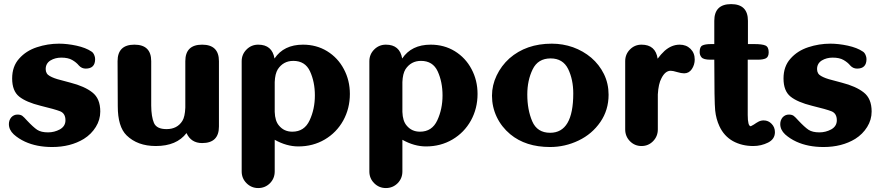

<svg xmlns="http://www.w3.org/2000/svg" viewBox="-20 -721 4365 948"><path d="M436 -264.6Q475.1 -234.4 475.1 -170.4Q475.1 -129.4 453.1 -94.2Q431.2 -58.6 394 -35.2Q328.1 4.9 237.3 4.9Q161.1 4.9 103.5 -21.5Q71.8 -36.1 47.9 -57.6Q23.9 -80.1 23.9 -108.4Q23.9 -127.4 35.6 -141.6Q48.3 -155.3 66.4 -155.3Q81.5 -155.3 90.3 -148.9Q98.6 -142.6 113.3 -126Q144 -93.3 163.6 -80.1Q183.1 -67.4 217.3 -67.4Q248 -67.4 275.4 -82Q303.2 -97.7 303.2 -127Q303.2 -160.6 277.3 -171.4Q251.5 -181.6 180.7 -198.7Q109.4 -216.3 74.7 -244.1Q40 -272 40 -333.5Q40 -393.1 74.2 -431.2Q108.4 -470.2 162.1 -487.8Q215.3 -505.4 271.5 -505.4Q311.5 -505.4 357.4 -495.6Q403.8 -485.4 431.2 -466.8Q439.9 -461.9 445.3 -449.2Q449.7 -439 449.7 -429.2Q449.7 -382.3 403.3 -382.3Q383.3 -382.3 369.6 -397.5Q356.9 -413.1 336.4 -424.8Q316.4 -436.5 282.7 -436.5Q252.4 -436.5 229 -422.4Q205.6 -407.7 205.6 -379.9Q205.6 -356.4 225.6 -345.7Q245.6 -334 279.8 -325.7L327.1 -313Q397.9 -294.9 436 -264.6Z M1061 -96.2Q1061 -14.6 978 -14.6Q923.3 -14.6 900.9 -64Q852.1 0 749.5 0Q658.7 0 605 -52.7Q561.5 -95.2 561.5 -196.8L560.5 -418.9Q560.5 -500.5 643.6 -500.5Q726.6 -500.5 726.6 -418.9V-199.7Q727.1 -144.5 740.2 -113.8Q753.4 -83.5 802.2 -83.5Q855 -83.5 880.4 -124Q893.1 -144 895 -189.5V-418.9Q895 -500.5 978 -500.5Q1061 -500.5 1061 -418.9Z M1428.2 -420.4Q1378.9 -420.4 1351.6 -378.9Q1337.9 -356.4 1336.4 -315.9V-168.5Q1337.9 -123.5 1357.4 -101.1Q1382.3 -70.8 1423.3 -70.8Q1482.9 -70.8 1508.8 -127Q1534.7 -182.6 1534.7 -250Q1534.7 -316.4 1510.7 -368.7Q1486.8 -420.4 1428.2 -420.4ZM1254.9 207.5Q1221.2 207.5 1197.3 183.6Q1173.3 159.7 1173.3 125.5V-418.5Q1173.3 -452.6 1197.3 -476.6Q1221.2 -500.5 1254.9 -500.5Q1323.7 -500.5 1335.4 -432.1Q1381.3 -500.5 1476.1 -500.5Q1542.5 -500.5 1595.2 -468.3Q1648.4 -435.5 1677.7 -379.9Q1707.5 -324.2 1707.5 -257.3Q1707.5 -185.5 1674.8 -126Q1641.6 -66.4 1583.5 -32.2Q1525.4 2 1453.1 2Q1395 2 1336.4 -30.8V125.5Q1336.4 159.7 1313 183.6Q1289.1 207.5 1254.9 207.5Z M2058.6 -420.4Q2009.3 -420.4 1981.9 -378.9Q1968.3 -356.4 1966.8 -315.9V-168.5Q1968.3 -123.5 1987.8 -101.1Q2012.7 -70.8 2053.7 -70.8Q2113.3 -70.8 2139.2 -127Q2165 -182.6 2165 -250Q2165 -316.4 2141.1 -368.7Q2117.2 -420.4 2058.6 -420.4ZM1885.3 207.5Q1851.6 207.5 1827.6 183.6Q1803.7 159.7 1803.7 125.5V-418.5Q1803.7 -452.6 1827.6 -476.6Q1851.6 -500.5 1885.3 -500.5Q1954.1 -500.5 1965.8 -432.1Q2011.7 -500.5 2106.4 -500.5Q2172.9 -500.5 2225.6 -468.3Q2278.8 -435.5 2308.1 -379.9Q2337.9 -324.2 2337.9 -257.3Q2337.9 -185.5 2305.2 -126Q2272 -66.4 2213.9 -32.2Q2155.8 2 2083.5 2Q2025.4 2 1966.8 -30.8V125.5Q1966.8 159.7 1943.4 183.6Q1919.4 207.5 1885.3 207.5Z M2810.5 -259.8Q2810.5 -328.1 2785.2 -380.4Q2759.3 -432.6 2698.7 -432.6Q2636.2 -432.6 2609.9 -378.4Q2583.5 -324.2 2583.5 -254.4Q2583.5 -179.2 2607.9 -122.1Q2632.3 -65.4 2696.3 -65.4Q2810.5 -65.4 2810.5 -259.8ZM2499.5 -58.1Q2456.1 -94.2 2432.6 -143.6Q2409.2 -192.9 2409.2 -248.5Q2409.2 -300.3 2432.1 -348.1Q2455.1 -396.5 2495.1 -432.6Q2578.1 -505.4 2704.6 -505.4Q2758.8 -505.4 2809.1 -487.8Q2859.4 -469.7 2899.4 -436Q2939 -401.9 2961.9 -355.5Q2984.9 -308.6 2984.9 -253.4Q2984.9 -177.7 2944.3 -118.7Q2903.3 -59.1 2836.9 -27.3Q2770 4.9 2695.8 4.9Q2575.7 4.9 2499.5 -58.1Z M3389.2 -480Q3410.2 -459.5 3410.2 -427.2Q3410.2 -401.4 3396 -379.9Q3381.8 -358.9 3357.9 -358.9Q3344.2 -358.9 3323.2 -365.2Q3302.2 -371.6 3291.5 -371.6Q3264.6 -371.6 3246.1 -335Q3231 -307.6 3228 -254.9V-82Q3228 -47.9 3204.6 -23.9Q3181.2 0 3147.5 0Q3113.8 0 3090.3 -23.9Q3066.9 -47.9 3066.9 -82V-418.9Q3066.9 -453.1 3090.3 -476.6Q3113.8 -500.5 3147.5 -500.5Q3216.8 -500.5 3227.1 -431.2Q3243.2 -453.1 3261.7 -470.2Q3296.4 -500.5 3335.9 -500.5Q3368.2 -500.5 3389.2 -480Z M3702.1 -106Q3714.4 -114.7 3725.6 -120.6Q3737.3 -126.5 3750.5 -126.5Q3773.9 -126.5 3790 -109.4Q3806.2 -92.8 3806.2 -68.4Q3806.2 -34.2 3772.5 -17.1Q3738.3 0 3699.2 0Q3643.1 0 3598.6 -24.4Q3554.7 -49.3 3532.2 -97.7Q3515.6 -133.3 3511.2 -175.3Q3506.8 -217.8 3506.8 -426.3H3487.3Q3453.6 -426.3 3443.8 -438Q3434.6 -448.7 3434.6 -463.9Q3434.6 -490.2 3448.2 -496.6Q3461.4 -503.4 3492.2 -503.4H3506.8V-618.2Q3506.8 -700.7 3589.8 -700.7Q3672.9 -700.7 3672.9 -618.2V-503.4H3704.1Q3743.7 -503.4 3759.8 -496.1Q3775.4 -488.8 3775.4 -462.9Q3775.4 -440.4 3761.7 -433.1Q3747.6 -426.3 3722.7 -426.3H3671.9V-153.3Q3671.9 -97.7 3687 -97.7Z M4244.6 -264.6Q4283.7 -234.4 4283.7 -170.4Q4283.7 -129.4 4261.7 -94.2Q4239.7 -58.6 4202.6 -35.2Q4136.7 4.9 4045.9 4.9Q3969.7 4.9 3912.1 -21.5Q3880.4 -36.1 3856.4 -57.6Q3832.5 -80.1 3832.5 -108.4Q3832.5 -127.4 3844.2 -141.6Q3856.9 -155.3 3875 -155.3Q3890.1 -155.3 3898.9 -148.9Q3907.2 -142.6 3921.9 -126Q3952.6 -93.3 3972.2 -80.1Q3991.7 -67.4 4025.9 -67.4Q4056.6 -67.4 4084 -82Q4111.8 -97.7 4111.8 -127Q4111.8 -160.6 4085.9 -171.4Q4060.1 -181.6 3989.3 -198.7Q3918 -216.3 3883.3 -244.1Q3848.6 -272 3848.6 -333.5Q3848.6 -393.1 3882.8 -431.2Q3917 -470.2 3970.7 -487.8Q4023.9 -505.4 4080.1 -505.4Q4120.1 -505.4 4166 -495.6Q4212.4 -485.4 4239.7 -466.8Q4248.5 -461.9 4253.9 -449.2Q4258.3 -439 4258.3 -429.2Q4258.3 -382.3 4211.9 -382.3Q4191.9 -382.3 4178.2 -397.5Q4165.5 -413.1 4145 -424.8Q4125 -436.5 4091.3 -436.5Q4061 -436.5 4037.6 -422.4Q4014.2 -407.7 4014.2 -379.9Q4014.2 -356.4 4034.2 -345.7Q4054.2 -334 4088.4 -325.7L4135.7 -313Q4206.5 -294.9 4244.6 -264.6Z"/></svg>

Font: inglobal
Style: Bold
Weight: 700
Designer: Andrey Kochetov, Denis Davydov, Evgeny Yurtaev
Foundry: inglobal.ru
Version: Version 1.00 September 25, 2014, initial release